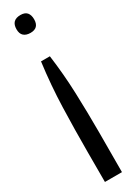

<svg xmlns="http://www.w3.org/2000/svg" viewBox="-192 -698 495 706"><g transform="rotate(-30 56.0 -345.5)"><path d="M54.7 -613.8Q36.6 -613.8 26.4 -622.8Q16.1 -631.8 16.1 -650.9Q16.1 -689.5 54.7 -689.5Q73.7 -689.5 82.3 -679.2Q90.8 -668.9 90.8 -650.9Q90.8 -613.8 54.7 -613.8ZM17.1 -2.4V-129.4Q17.1 -224.1 20 -317.1Q22.9 -410.2 35.2 -503.9H72.8Q84 -420.4 86.9 -337.9Q89.8 -255.4 89.8 -170.9L89.4 -2.4Z"/></g></svg>

Font: XAYAX
Style: Regular
Weight: 400
Designer: Peter Wiegel
Foundry: Peter Wiegel
Version: Version 1.000 2009 initial release